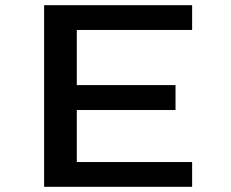

<svg xmlns="http://www.w3.org/2000/svg" viewBox="-20 -720 890 740"><path d="M720.5 -604.5H276V-392H656.5V-296H276V-95.5H720.5V0H150V-700H720.5Z"/></svg>

Font: League Mono Wide Medium
Style: Regular
Weight: 500
Width: 8
Designer: Tyler Finck
Foundry: The League of Moveable Type / Tyler Finck
Version: Version 2.210